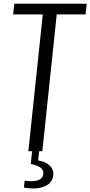

<svg xmlns="http://www.w3.org/2000/svg" viewBox="-20 -830 496 1054"><path d="M111.3 199.7 115.2 162.1Q134.8 164.6 150.9 164.6Q210.9 164.6 216.8 129.4Q217.8 124.5 217.8 120.1Q217.8 102.1 203.1 90.8Q184.6 77.1 148.9 70.3L156.2 0H194.8L189.5 50.8Q229.5 56.6 252.9 79.1Q272.9 98.1 272.9 123.5Q272.9 127.4 272.5 131.3Q267.6 175.8 223.6 193.4Q197.8 204.6 162.1 204.6Q138.7 204.6 111.3 199.7ZM135.7 0 214.8 -751H52.2L58.6 -809.6H456.1L449.7 -751H291.5L212.4 0Z"/></svg>

Font: Oswald
Style: Light
Weight: 300
Designer: Vernon Adams
Foundry: Vernon Adams
Version: 3.0; ttfautohint (v0.95.6-bc232) -l 8 -r 50 -G 200 -x 0 -w "